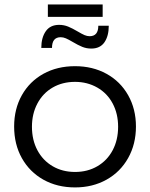

<svg xmlns="http://www.w3.org/2000/svg" viewBox="-20 -819 658 842"><path d="M42 0ZM576.2 -264.2Q576.2 -187 542 -126Q507.8 -64.9 447 -31Q386.2 2.9 309.1 2.9Q231 2.9 170.4 -31Q109.9 -64.9 75.9 -125.5Q42 -186 42 -264.2Q42 -341.3 75.9 -401.6Q109.9 -461.9 170.4 -495.4Q231 -528.8 309.1 -528.8Q386.2 -528.8 447 -495.4Q507.8 -461.9 542 -401.4Q576.2 -340.8 576.2 -264.2ZM120.1 -263.2Q120.1 -205.1 144 -160.2Q168 -115.2 210.9 -90.1Q253.9 -64.9 309.1 -64.9Q364.3 -64.9 407.2 -90.1Q450.2 -115.2 474.1 -160.2Q498 -205.1 498 -263.2Q498 -320.3 474.1 -365.2Q450.2 -410.2 406.5 -435.1Q362.8 -460 309.1 -460Q253.9 -460 210.9 -435.1Q168 -410.2 144 -365Q120.1 -319.8 120.1 -263.2ZM380.4 -606Q359.4 -606 340.8 -613.5Q322.3 -621.1 299.3 -634.8Q280.3 -646 268.8 -650.9Q257.3 -655.8 246.1 -655.8Q208 -655.8 208 -608.9H161.1Q161.1 -653.8 180.7 -681.9Q200.2 -710 239.3 -710Q260.3 -710 278.8 -702.4Q297.4 -694.8 320.3 -681.2Q339.4 -669.9 350.8 -665Q362.3 -660.2 373 -660.2Q411.1 -660.2 411.1 -706.1H457Q457 -661.1 438 -633.5Q418.9 -606 380.4 -606ZM189.9 -799.3H430.2V-745.1H189.9Z"/></svg>

Font: Argentum Sans Light
Style: Regular
Weight: 300
Designer: Julieta Ulanovsky (Modified by Cristiano Sobral)
Foundry: Julieta Ulanovsky
Version: Version 1.000; ttfautohint (v1.5.65-e2d9)